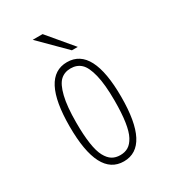

<svg xmlns="http://www.w3.org/2000/svg" viewBox="-170 -772 789 877"><g transform="rotate(-30 225.0 -333.0)"><path d="M303 -547.5H272L141 -678.5H193ZM89 -251Q89 -512 225 -512Q361 -512 361 -251Q361 11 225 11Q89 11 89 -251ZM326 -251Q326 -336.5 313.2 -388Q300.5 -439.5 279 -459.2Q257.5 -479 225 -479Q192.5 -479 171 -459.2Q149.5 -439.5 136.8 -388Q124 -336.5 124 -251Q124 -185.5 130.8 -140Q137.5 -94.5 151.2 -69Q165 -43.5 182.8 -32.8Q200.5 -22 225 -22Q249.5 -22 267.2 -32.8Q285 -43.5 298.8 -69Q312.5 -94.5 319.2 -140Q326 -185.5 326 -251Z"/></g></svg>

Font: League Mono Condensed Thin
Style: Regular
Weight: 100
Width: 1
Designer: Tyler Finck
Foundry: The League of Moveable Type / Tyler Finck
Version: Version 2.210